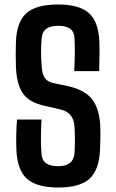

<svg xmlns="http://www.w3.org/2000/svg" viewBox="-20 -828 517 856"><path d="M240 8Q143 8 100 -31Q57 -70 53 -161Q52 -194 52.5 -227.5Q53 -261 56 -295H165Q163 -254 162.5 -216Q162 -178 165 -142Q168 -87 239 -87Q306 -87 312 -142Q314 -171 314 -203.5Q314 -236 312 -265Q308 -326 250 -340L176 -357Q106 -373 79.5 -415.5Q53 -458 51 -533Q50 -560 50 -586.5Q50 -613 51 -640Q54 -730 97.5 -769Q141 -808 239 -808Q334 -808 377 -769Q420 -730 423 -640Q424 -613 423.5 -579Q423 -545 422 -511H311Q313 -551 313.5 -587Q314 -623 312 -659Q310 -713 239 -713Q170 -713 166 -659Q163 -627 163 -596Q163 -565 166 -533Q167 -501 178.5 -482.5Q190 -464 216 -458L283 -444Q360 -427 392 -383.5Q424 -340 427 -265Q428 -240 427.5 -212.5Q427 -185 426 -161Q422 -70 379 -31Q336 8 240 8Z"/></svg>

Font: Big Shoulders Text
Style: Bold
Weight: 700
Designer: Patric King
Foundry: XO Type Co
Version: Version 1.000; ttfautohint (v1.8.2)